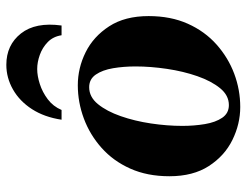

<svg xmlns="http://www.w3.org/2000/svg" viewBox="-104 -646 760 591"><g transform="rotate(-90 275.5 -350.0)"><path d="M309 -490Q362 -490 410.5 -466Q459 -442 490.5 -393.5Q522 -345 522 -272Q522 -204 498.5 -151.5Q475 -99 434.5 -63Q394 -27 344.5 -8.5Q295 10 242 10Q190 10 141 -14Q92 -38 60.5 -86.5Q29 -135 29 -208Q29 -276 52.5 -328.5Q76 -381 116.5 -417Q157 -453 207 -471.5Q257 -490 309 -490ZM248 -25Q278 -25 300 -52Q322 -79 337 -122Q352 -165 359.5 -215.5Q367 -266 367 -312Q367 -349 361.5 -381.5Q356 -414 342 -434.5Q328 -455 303 -455Q273 -455 251 -428Q229 -401 214 -358Q199 -315 191.5 -265Q184 -215 184 -168Q184 -132 189.5 -99Q195 -66 209 -45.5Q223 -25 248 -25ZM233 -540H203Q211 -593 235.5 -631Q260 -669 296 -689.5Q332 -710 372 -710Q433 -710 468.5 -665Q504 -620 493 -540H463Q459 -566 442 -582.5Q425 -599 402.5 -607Q380 -615 359 -615Q338 -615 313 -607Q288 -599 266 -582.5Q244 -566 233 -540Z"/></g></svg>

Font: Brygada 1918
Style: Bold Italic
Weight: 700
Italic angle: -8°
Designer: Mateusz Machalski | Borys Kosmynka | Przemek Hoffer
Foundry: NIEPODLEGLA 2018
Version: Version 3.006